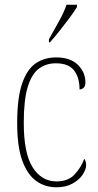

<svg xmlns="http://www.w3.org/2000/svg" viewBox="-20 -786 417 816"><path d="M220 10Q172 10 134.5 -16.5Q97 -43 75 -102.5Q53 -162 53 -263Q53 -370 74 -431Q95 -492 132 -517Q169 -542 219 -542Q279 -542 311 -510.5Q343 -479 343 -436Q343 -420 335.5 -413Q328 -406 318 -406Q318 -457 294.5 -487Q271 -517 217 -517Q176 -517 145.5 -494.5Q115 -472 98 -417Q81 -362 81 -264Q81 -134 119 -74.5Q157 -15 220 -15Q270 -15 297.5 -45Q325 -75 338 -111Q346 -102 346 -84Q346 -66 331.5 -44Q317 -22 288.5 -6Q260 10 220 10ZM188 -619Q210 -659 230.5 -695.5Q251 -732 263 -766H307V-756Q297 -739 277 -712Q257 -685 234.5 -656.5Q212 -628 192 -606H188Z"/></svg>

Font: Noto Serif Armenian Condensed Thin
Style: Regular
Weight: 100
Width: 3
Designer: Monotype Design Team
Foundry: Monotype Imaging Inc.
Version: Version 2.008; ttfautohint (v1.8.4.7-5d5b)